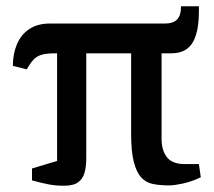

<svg xmlns="http://www.w3.org/2000/svg" viewBox="-20 -585 683 612"><path d="M184 7Q158 7 136.5 3Q115 -1 82 -10V-48L162 -72V-415H154Q129 -415 113 -410.5Q97 -406 86.5 -394.5Q76 -383 65 -364L21 -375Q21 -413 34 -444Q47 -475 73.5 -492.5Q100 -510 139 -510H507Q531 -510 544 -522.5Q557 -535 557 -565H614V-549Q614 -503 604.5 -473Q595 -443 575.5 -429Q556 -415 525 -415H495V-142Q495 -106 512 -84Q529 -62 569 -62H614L620 -20Q591 -6 563 0Q535 6 520 6Q490 6 467.5 1.5Q445 -3 430 -19.5Q415 -36 406.5 -69Q398 -102 398 -157V-415H255V-81Q255 -54 249.5 -34.5Q244 -15 229 -4Q214 7 184 7Z"/></svg>

Font: Manuale SemiBold
Style: Italic
Weight: 600
Italic angle: -11°
Designer: Eduardo Tunni / Pablo Cosgaya
Foundry: Eduardo Tunni / Pablo Cosgaya
Version: Version 1.002